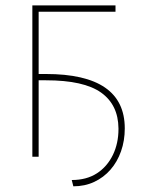

<svg xmlns="http://www.w3.org/2000/svg" viewBox="-20 -565 541 692"><path d="M244.3 106.5 238.6 83.8Q291.9 83.8 329.2 59.7Q366.5 35.5 387.1 -7.1Q407 -48.7 407 -99.8V-102.3Q406.2 -187.1 344.5 -231.2Q282.3 -275.6 145.6 -275.6H119.3V0H96.6V-545.5H396.3V-522.7H119.3V-298.3H145.6Q429.7 -298.3 429.7 -102.3Q429.7 -57.9 416.2 -19.7Q402.7 18.5 378.2 46.5Q353.7 74.6 319.6 90.6Q285.5 106.5 244.3 106.5Z"/></svg>

Font: Linik Sans Thin
Style: Regular
Weight: 100
Designer: Fonts by Rasmus Andersson / Changes by Cristiano Sobral with parts from Marc Monis
Foundry: rsms
Version: Version 3.020; ttfautohint (v1.6)